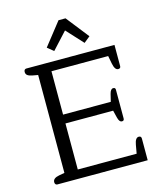

<svg xmlns="http://www.w3.org/2000/svg" viewBox="-132 -1014 947 1112"><g transform="rotate(-15 342.0 -458.5)"><path d="M218 -781 325 -917H367L474 -781L437 -751L346 -850L255 -751ZM58 -17Q58 -41 96 -48L129 -54V-641L96 -647Q76 -651 67 -658Q58 -665 58 -678Q58 -686 62 -690.5Q66 -695 72 -695H601V-568Q601 -554 586 -554Q566 -554 558 -595L549 -642H209V-382H495L506 -427Q513 -455 529 -455Q542 -455 542 -442V-270Q542 -256 529 -256Q513 -256 506 -284L495 -329H209V-53H562L571 -104Q578 -145 599 -145Q614 -145 614 -130V0H72Q66 0 62 -4.5Q58 -9 58 -17Z"/></g></svg>

Font: Maitree
Style: Regular
Weight: 400
Designer: CadsonDemak Team
Foundry: CadsonDemak
Version: Version 1.000